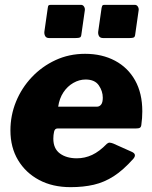

<svg xmlns="http://www.w3.org/2000/svg" viewBox="-20 -762 628 792"><path d="M271 10Q197 10 141.5 -19.5Q86 -49 54.5 -101.5Q23 -154 23 -224Q23 -286 46 -342.5Q69 -399 111 -443.5Q153 -488 209 -514Q265 -540 331 -540Q401 -540 454.5 -511.5Q508 -483 537.5 -430Q567 -377 567 -303Q567 -289 566 -275Q565 -261 563 -247Q562 -238 557 -235Q552 -232 539 -232H217Q206 -232 203 -218.5Q200 -205 200 -190Q200 -149 227 -129Q254 -109 297 -109Q330 -109 360 -123Q390 -137 421 -169Q427 -174 433 -173.5Q439 -173 447 -170L523 -136Q546 -126 530 -107Q488 -60 449 -35Q410 -10 367 0Q324 10 271 10ZM380 -322Q390 -322 397 -330.5Q404 -339 404 -359Q404 -386 387.5 -410Q371 -434 333 -434Q307 -434 282.5 -420Q258 -406 241.5 -381Q225 -356 220 -322ZM316 -622Q315 -610 310 -607.5Q305 -605 290 -605H183Q171 -605 166.5 -613Q162 -621 163 -631L177 -729Q178 -738 180.5 -740Q183 -742 190 -742H314Q322 -742 326.5 -735Q331 -728 330 -720ZM538 -622Q537 -610 532 -607.5Q527 -605 513 -605H406Q393 -605 388.5 -613Q384 -621 385 -631L399 -729Q401 -738 403 -740Q405 -742 412 -742H536Q544 -742 548.5 -735Q553 -728 552 -720Z"/></svg>

Font: Libre Franklin Thin ExtraBold
Style: Italic
Weight: 800
Italic angle: -8°
Version: Version 2.000